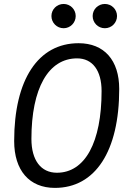

<svg xmlns="http://www.w3.org/2000/svg" viewBox="-20 -916 626 946"><path d="M250.5 9.8C449.7 9.8 567.4 -171.4 567.4 -477.5C567.4 -619.6 493.2 -703.1 367.2 -703.1C168 -703.1 49.8 -523.9 49.8 -221.2C49.8 -76.2 124.5 9.8 250.5 9.8ZM260.3 -64.9C181.6 -64.9 134.8 -126.5 134.8 -231.4C134.8 -481 218.3 -628.4 359.9 -628.4C436 -628.4 480.5 -568.4 480.5 -467.3C480.5 -214.4 398.9 -64.9 260.3 -64.9ZM496.6 -776.9C529.8 -776.9 556.6 -803.7 556.6 -836.9C556.6 -870.1 529.8 -896.5 496.6 -896.5C463.4 -896.5 436.5 -870.1 436.5 -836.9C436.5 -803.7 463.4 -776.9 496.6 -776.9ZM293.5 -776.9C326.2 -776.9 353 -803.7 353 -836.9C353 -870.1 326.2 -896.5 293.5 -896.5C260.3 -896.5 233.4 -870.1 233.4 -836.9C233.4 -803.7 260.3 -776.9 293.5 -776.9Z"/></svg>

Font: Cascadia Code SemiLight
Style: Italic
Weight: 350
Italic angle: -10°
Monospace: yes
Designer: Aaron Bell
Foundry: Saja Typeworks
Version: Version 2404.023